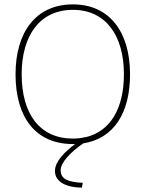

<svg xmlns="http://www.w3.org/2000/svg" viewBox="-20 -647 665 877"><path d="M313 11C316 11 319 11 323 11C273 48 231 92 231 134C231 188 291 210 354 210L358 188C293 185 257 172 257 131C257 94 305 46 360 8C499 -14 574 -129 574 -308C574 -500 481 -627 313 -627C144 -627 51 -500 51 -308C51 -109 144 11 313 11ZM313 -14C162 -14 79 -126 79 -308C79 -485 162 -602 313 -602C463 -602 546 -485 546 -308C546 -150 483 -46 370 -20L369 -21L367 -20C350 -16 332 -14 313 -14Z"/></svg>

Font: Inconsolata Expanded ExtraLight
Style: Regular
Weight: 200
Width: 7
Monospace: yes
Designer: Raph Levien, Cyreal, Brenton Simpson
Foundry: Raph Levien, Cyreal, Google
Version: Version 3.100